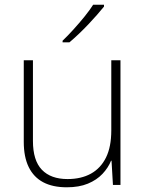

<svg xmlns="http://www.w3.org/2000/svg" viewBox="-20 -786 622 816"><path d="M492 -530V0H460L454 -103H452Q440 -73 415.5 -47Q391 -21 353.5 -5.5Q316 10 264 10Q204 10 163.5 -11.5Q123 -33 102 -76Q81 -119 81 -183V-530H120V-187Q120 -104 158 -64.5Q196 -25 267 -25Q325 -25 366.5 -48Q408 -71 430.5 -116.5Q453 -162 453 -232V-530ZM422 -758Q409 -742 392 -722.5Q375 -703 355 -682Q335 -661 314.5 -641.5Q294 -622 275 -606H246V-613Q267 -633 292 -660.5Q317 -688 340 -716.5Q363 -745 376 -766H422Z"/></svg>

Font: Noto Sans Armenian ExtraLight
Style: Regular
Weight: 250
Designer: Monotype Design Team
Foundry: Monotype Imaging Inc.
Version: Version 2.007